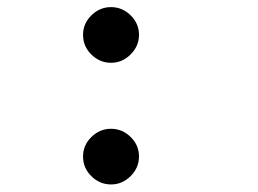

<svg xmlns="http://www.w3.org/2000/svg" viewBox="-20 -512 707 526"><path d="M207.5 -83.3Q207.5 -114.2 230.4 -136.7Q253.3 -159.2 284.2 -159.2Q315 -159.2 337.9 -136.7Q360.8 -114.2 360.8 -83.3Q360.8 -52.5 337.9 -29.6Q315 -6.7 284.2 -6.7Q253.3 -6.7 230.4 -29.2Q207.5 -51.7 207.5 -83.3ZM207.5 -416.7Q207.5 -447.5 230.4 -470Q253.3 -492.5 284.2 -492.5Q315 -492.5 337.9 -470Q360.8 -447.5 360.8 -416.7Q360.8 -385.8 337.9 -362.9Q315 -340 284.2 -340Q253.3 -340 230.4 -362.5Q207.5 -385 207.5 -416.7Z"/></svg>

Font: 0xA000-Mono
Style: Mono-Bold
Weight: 700
Version: Version 0.1